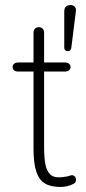

<svg xmlns="http://www.w3.org/2000/svg" viewBox="-20 -732 342 762"><path d="M113 -143V-448H52Q42 -448 36 -453Q30 -458 30 -466Q30 -474 36 -479Q42 -484 52 -484H113V-602Q113 -612 118.5 -618Q124 -624 134 -624Q144 -624 149.5 -618Q155 -612 155 -602V-484H238Q248 -484 254 -479Q260 -474 260 -466Q260 -458 254 -453Q248 -448 238 -448H155V-152Q155 -105 160.5 -78Q166 -51 181.5 -38Q197 -25 228 -29Q238 -31 248 -32Q255 -34 261 -36Q267 -38 273 -34.5Q279 -31 281 -24Q283 -18 280.5 -11.5Q278 -5 271 -2Q259 4 246 7Q233 10 221 10Q181 10 158 -4Q135 -18 124 -51Q113 -84 113 -143ZM235 -543V-687Q235 -699 241.5 -705.5Q248 -712 260 -712Q271 -712 277 -705Q283 -698 281 -686L263 -542Q261 -529 249 -529Q243 -529 239 -532.5Q235 -536 235 -543Z"/></svg>

Font: SN Pro Thin
Style: Regular
Weight: 200
Designer: Tobias Whetton
Foundry: Supernotes
Version: Version 1.003;Glyphs 3.3 (3324)